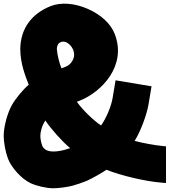

<svg xmlns="http://www.w3.org/2000/svg" viewBox="-20 -820 1022 1041"><path d="M862.1 -28.3C819.4 -32.2 751.3 -44.7 710 -56.2C741.7 -106.8 775.4 -195.6 785.3 -254.5L801.6 -352L606.6 -384.6L590.3 -287.1C582.8 -242.3 554.7 -176.3 527.8 -139.7C485 -168.4 426.2 -225.9 396.7 -268.2L412.3 -274.3C531.7 -321.4 669.3 -464.7 601.8 -636.5C580 -692.2 526.5 -741.1 454.9 -772.3C383.3 -803.5 309.9 -808.6 254.8 -786.9C149 -745.1 90.5 -661.5 90 -553.3C90 -477.7 117 -408.3 135.1 -362.5L135.8 -360.7C105.4 -335.1 64.8 -286.3 45.3 -251.7C20.3 -208.5 0 -132.8 0 -82.9C0 -47.8 10.4 7.1 23.1 39.8C42.1 90 96.8 149.6 145.1 172.8C177.4 188.2 232.5 200.7 268.2 200.7C268.9 200.7 269.9 200.7 270.5 200.7C298.6 200.4 343.5 194.5 370.7 187.6C392.8 181.8 427.9 169.9 449.1 161.1C480.3 146.9 528.8 119.8 557.2 100.5C636.5 132.4 770 163.6 855.1 170.2L880.1 172.4V-26.5ZM360.6 -17C306 2.3 260.3 6.7 233.6 -5C225.5 -8.4 215.6 -17.3 211.3 -25L208.9 -30.7C203.3 -44.6 198.7 -68 198.7 -83.1C198.7 -104.4 207.7 -136.6 218.7 -154.9C220.9 -158.8 223.3 -162.7 225.9 -166.6C256.9 -119.9 317.1 -52.9 360.2 -17ZM288.5 -552.3C288.4 -553.5 288.3 -555.5 288.3 -556.7C288.3 -564.9 292.2 -576.8 297.1 -583.3C302.6 -589.4 313.6 -594.4 321.9 -594.4C322.1 -594.4 322.4 -594.4 322.6 -594.4C327.1 -594.4 334.2 -592.9 338.3 -591.1C362.4 -580.8 381.9 -551.2 381.9 -525V-524.8C382 -524.3 382 -523.6 382 -523.2C382 -498.2 363.2 -469.9 340.2 -460.1L313.4 -449.5C301.7 -476.7 290.5 -522.8 288.5 -552.3Z"/></svg>

Font: Kubos
Style: Regular
Weight: 400
Version: Version 001.000